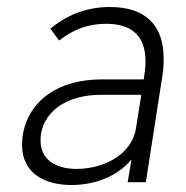

<svg xmlns="http://www.w3.org/2000/svg" viewBox="-20 -521 531 549"><path d="M397 0 444 -302C447 -320 448 -338 448 -353C448 -452 393 -501 294 -501C236 -501 177 -483 124 -439L149 -405C190 -438 235 -453 284 -453C378 -453 396 -395 396 -346C396 -329 394 -313 392 -301L391 -294H271C146 -294 61 -233 45 -134C44 -124 43 -115 43 -107C43 -23 111 8 184 8C251 8 315 -16 356 -65L345 0ZM369 -155C357 -77 274 -38 199 -38C140 -38 96 -64 96 -119C96 -125 96 -131 97 -137C109 -209 178 -250 269 -250H384Z"/></svg>

Font: Arthouse Owned Light
Style: Italic
Weight: 300
Italic angle: -10°
Designer: Jeremy Tribby
Foundry: Tribby Type
Version: Version 1.000;PS 001.000;hotconv 1.0.88;makeotf.lib2.5.64775